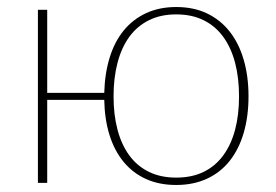

<svg xmlns="http://www.w3.org/2000/svg" viewBox="-20 -521 786 547"><path d="M114.5 -493V-256.5H277Q278.5 -312 292.5 -357.2Q306.5 -402.5 332.5 -434.2Q358.5 -466 396.2 -483.5Q434 -501 482 -501Q531.5 -501 569.8 -482.8Q608 -464.5 634.2 -431.2Q660.5 -398 674.2 -351Q688 -304 688 -246.5Q688 -189 674.2 -142.2Q660.5 -95.5 634.2 -62.5Q608 -29.5 569.5 -11.8Q531 6 482 6Q433.5 6 396 -11Q358.5 -28 332.2 -59.8Q306 -91.5 292 -136.2Q278 -181 277 -236.5H114.5V0H88V-493ZM482 -15Q527 -15 560.5 -31.5Q594 -48 616.2 -78.5Q638.5 -109 649.8 -151.5Q661 -194 661 -246.5Q661 -299 649.8 -342Q638.5 -385 616.2 -415.8Q594 -446.5 560.5 -463.2Q527 -480 482 -480Q437.5 -480 404 -463.2Q370.5 -446.5 348.2 -415.8Q326 -385 314.8 -342Q303.5 -299 303.5 -246.5Q303.5 -194 314.8 -151.5Q326 -109 348.2 -78.5Q370.5 -48 404 -31.5Q437.5 -15 482 -15Z"/></svg>

Font: Lato Thin
Style: Regular
Weight: 200
Designer: Lukasz Dziedzic
Foundry: tyPoland Lukasz Dziedzic
Version: Version 2.007; 2014-02-27